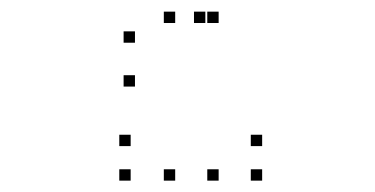

<svg xmlns="http://www.w3.org/2000/svg" viewBox="-20 -858 660 338"><path d="M217.6 -705.6V-725.6H197.6V-705.6ZM341.5 -817.5V-837.5H321.5V-817.5ZM288.4 -817.5V-837.5H268.4V-817.5ZM217.6 -782.8V-802.8H197.6V-782.8ZM364.9 -817.5V-837.5H344.9V-817.5ZM288.4 -817.5V-837.5H268.4V-817.5ZM288.4 -540V-560H268.4V-540ZM364.9 -540V-560H344.9V-540ZM441.5 -540V-560H421.5V-540ZM441.5 -600.8V-620.8H421.5V-600.8ZM210 -600.8V-620.8H190V-600.8ZM210 -540V-560H190V-540Z"/></svg>

Font: Monaspace Argon Dots Var
Style: Regular
Weight: 400
Designer: Riley Cran and the Lettermatic Team
Version: Version 1.100 (Monaspace Argon Dots)